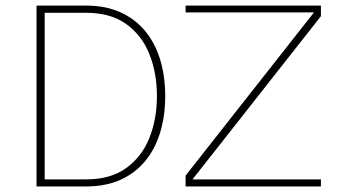

<svg xmlns="http://www.w3.org/2000/svg" viewBox="-20 -670 1224 690"><path d="M647 -625.5H1108.4L647 -39.1V0H1133.3V-25.4H671.9L1133.3 -611.8V-649.9H647ZM573.7 -324.7Q573.7 -396.5 555.4 -456.3Q537.1 -516.1 501 -559.3Q464.8 -602.5 411.9 -626.2Q358.9 -649.9 290 -649.9H111.3V0H290Q358.9 0 411.9 -23.4Q464.8 -46.9 501 -90.3Q537.1 -133.8 555.4 -193.4Q573.7 -252.9 573.7 -324.7ZM543.9 -324.7Q543.9 -241.7 516.6 -173.8Q489.3 -106 433.1 -65.7Q377 -25.4 290 -25.4H140.6V-624H290Q377 -624 433.1 -584Q489.3 -543.9 516.6 -476.1Q543.9 -408.2 543.9 -324.7Z"/></svg>

Font: Estedad-FD VF
Style: Regular
Weight: 100
Designer: Amin Abedi
Version: Version 7.3